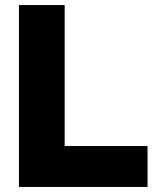

<svg xmlns="http://www.w3.org/2000/svg" viewBox="-20 -740 618 760"><path d="M55 0H564V-162H236V-720H55Z"/></svg>

Font: Aspekta 800
Style: Regular
Weight: 800
Designer: Ivo Dolenc
Version: Version 2.000